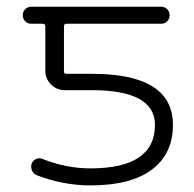

<svg xmlns="http://www.w3.org/2000/svg" viewBox="-20 -565 578 573"><path d="M250 -62.5Q442.4 -62.5 442.4 -192.4Q442.4 -295.9 253.9 -295.9H172.9Q149.4 -295.9 132.3 -313Q115.2 -330.1 115.2 -353.5V-486.3Q115.2 -494.1 107.4 -494.1H73.2Q62.5 -494.1 55.2 -501.5Q47.9 -508.8 47.9 -519.5Q47.9 -530.3 55.2 -537.6Q62.5 -544.9 73.2 -544.9H460.9Q471.7 -544.9 479 -537.6Q486.3 -530.3 486.3 -519.5Q486.3 -508.8 479 -501.5Q471.7 -494.1 460.9 -494.1H177.7Q170.9 -494.1 170.9 -486.3V-351.6Q170.9 -344.7 177.7 -344.7H254.9Q496.1 -344.7 496.1 -192.4Q496.1 -106.4 433.6 -59.1Q371.1 -11.7 250 -11.7Q168.9 -11.7 89.8 -42Q80.1 -45.9 75.7 -55.7Q71.3 -65.4 74.2 -76.2Q78.1 -85.9 87.4 -90.3Q96.7 -94.7 106.4 -90.8Q177.7 -62.5 250 -62.5Z"/></svg>

Font: Gen Jyuu Gothic P Light
Style: Regular
Weight: 200
Designer: [Source Han Sans]
Ryoko NISHIZUKA  (kana & ideographs); Paul D. Hunt (Latin, Greek & Cyrillic); Wenlong ZHANG  (bopomofo
Version: Version 1.002.20150607